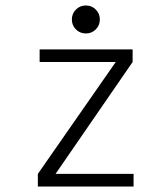

<svg xmlns="http://www.w3.org/2000/svg" viewBox="-20 -680 610 700"><path d="M329.2 -572.8Q314.5 -558 293 -558Q271.5 -558 256.8 -572.8Q242 -587.5 242 -609Q242 -630.5 256.8 -645.2Q271.5 -660 293 -660Q314.5 -660 329.2 -645.2Q344 -630.5 344 -609Q344 -587.5 329.2 -572.8ZM182.5 -46H467V0H118V-46L402 -454H124.5V-500H463.5V-454Z"/></svg>

Font: League Mono Narrow UltraLight
Style: Regular
Weight: 200
Width: 3
Designer: Tyler Finck
Foundry: The League of Moveable Type / Tyler Finck
Version: Version 2.210